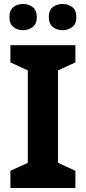

<svg xmlns="http://www.w3.org/2000/svg" viewBox="-20 -940 429 960"><path d="M357 0H32V-86L119 -126V-588L32 -628V-714H357V-628L270 -588V-126L357 -86ZM27 -854Q27 -889 47 -904.5Q67 -920 95 -920Q123 -920 143.5 -904.5Q164 -889 164 -854Q164 -821 143.5 -805Q123 -789 95 -789Q67 -789 47 -805Q27 -821 27 -854ZM224 -854Q224 -889 244 -904.5Q264 -920 293 -920Q321 -920 341.5 -904.5Q362 -889 362 -854Q362 -821 341.5 -805Q321 -789 293 -789Q264 -789 244 -805Q224 -821 224 -854Z"/></svg>

Font: Noto Sans Ol Chiki
Style: Bold
Weight: 700
Designer: Monotype Design Team, Lewis McGuffie
Foundry: Monotype Imaging Inc.
Version: Version 2.003; ttfautohint (v1.8.4.7-5d5b)